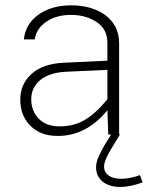

<svg xmlns="http://www.w3.org/2000/svg" viewBox="-20 -515 573 735"><path d="M515.6 155.3C490.7 164.6 466.8 169.4 443.8 169.4C403.3 169.4 378.4 151.9 378.4 122.6C378.4 107.4 387.2 85.4 404.8 56.6L439 0L438 -1L436 -1.5V-351.1C436 -443.8 354 -494.6 253.4 -494.6C203.1 -494.6 161.6 -482.9 127.9 -459.5C94.2 -435.5 75.7 -403.8 71.3 -364.3H112.8C117.2 -392.1 132.3 -415 157.7 -432.1C183.1 -449.2 214.4 -458 252 -458C289.6 -458 322.3 -448.7 350.1 -430.7C377.4 -412.6 391.1 -385.7 391.1 -351.1V-282.7L225.1 -274.9C170.9 -272.5 129.9 -258.3 101.1 -232.4C72.3 -206.5 57.6 -173.3 57.6 -133.8C57.6 -92.3 70.8 -59.1 96.7 -33.2C122.6 -7.3 157.2 5.4 201.2 5.4C272.9 5.4 335.9 -25.9 391.1 -92.8L394.5 0H405.3L380.4 40.5C362.3 72.3 347.7 100.1 347.7 125.5C347.7 170.9 383.8 200.7 439.9 200.7C466.3 200.7 495.1 194.8 525.9 183.1ZM99.6 -135.7C99.6 -193.8 146.5 -235.8 231 -240.2L391.1 -247.6V-134.8C359.9 -97.2 330.6 -70.8 303.2 -55.2C275.9 -39.1 244.1 -31.2 207.5 -31.2C173.8 -31.2 147.5 -41 128.4 -60.5C109.4 -79.6 99.6 -105 99.6 -135.7Z"/></svg>

Font: Estedad ExtraLight
Style: Regular
Weight: 200
Designer: Amin Abedi
Version: Version 7.3